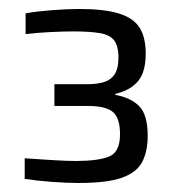

<svg xmlns="http://www.w3.org/2000/svg" viewBox="-20 -822 391 426"><path d="M154.5 -416Q128.5 -416 94.4 -418.5Q60.4 -421.1 34.8 -425.1V-470.8Q63.8 -468.8 95.8 -466.8Q127.8 -464.8 147.8 -464.8Q196.8 -464.8 221.5 -474.4Q246.3 -484.1 246.3 -524.3Q246.3 -560.5 230.3 -573.7Q214.3 -586.9 175.3 -586.9H100.7V-635.2H175.5Q194.2 -635.2 209.7 -639.6Q225.2 -644 234 -656.7Q242.8 -669.4 242.8 -694.1Q242.8 -720.4 233 -732.7Q223.2 -745 201.1 -748.6Q178.9 -752.3 142.4 -752.3Q120.1 -752.3 90.7 -750.8Q61.3 -749.3 36.8 -746.3V-792.5Q61.4 -796.8 95.1 -799.4Q128.8 -802.1 155.4 -802.1Q211.6 -802.1 243.9 -792Q276.3 -782 289.8 -760.5Q303.3 -739 303.3 -703.1Q303.3 -661.5 285.8 -641.3Q268.3 -621.1 235.8 -613.7V-611.5Q269.8 -605.5 288.8 -586.5Q307.7 -567.5 307.7 -520.5Q307.7 -486.5 295.7 -463Q283.6 -439.5 250.9 -427.8Q218.1 -416 154.5 -416Z"/></svg>

Font: Saira Thin
Style: Regular
Weight: 100
Designer: Hector Gatti with collaboration of the Omnibus-Type team
Foundry: Omnibus-Type
Version: Version 1.101